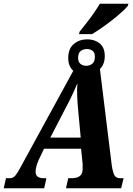

<svg xmlns="http://www.w3.org/2000/svg" viewBox="-56 -1010 711 1030"><path d="M371 -840Q387 -860 407.5 -886Q428 -912 447 -939.5Q466 -967 480 -990H633L630 -979Q620 -966 598 -946Q576 -926 547.5 -903.5Q519 -881 490 -861Q461 -841 438 -827H368ZM-36 0 -24 -54H-5Q9 -54 18.5 -61Q28 -68 39 -86Q50 -104 68 -138L337 -630Q325 -641 317.5 -658Q310 -675 310 -698Q310 -749 340 -774Q370 -799 412 -799Q452 -799 479 -777Q506 -755 506 -709Q506 -686 499 -668.5Q492 -651 480 -640L542 -136Q546 -100 554.5 -77Q563 -54 589 -54H607L594 0H298L310 -54H329Q355 -54 370.5 -64.5Q386 -75 387 -99Q387 -108 387.5 -116.5Q388 -125 387 -134L379 -212H180L151 -151Q135 -114 135 -88Q135 -54 179 -54H193L181 0ZM406 -657Q425 -657 439 -668Q453 -679 453 -706Q453 -728 440.5 -737.5Q428 -747 410 -747Q391 -747 377 -736.5Q363 -726 363 -700Q363 -677 376 -667Q389 -657 406 -657ZM214 -272H377L362 -434Q359 -467 358 -500Q357 -533 359 -563Q345 -529 329.5 -496.5Q314 -464 289 -417Z"/></svg>

Font: Noto Serif ExtraCondensed ExtraBold
Style: Italic
Weight: 800
Width: 2
Italic angle: -12°
Designer: Monotype Design Team
Foundry: Monotype Imaging Inc.
Version: Version 2.013